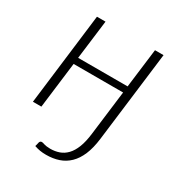

<svg xmlns="http://www.w3.org/2000/svg" viewBox="-164 -609 843 904"><g transform="rotate(30 258.0 -156.5)"><path d="M463 -497.5 402.5 -7.5Q396 45 380.5 81.8Q365 118.5 341.2 141.5Q317.5 164.5 286.5 175Q255.5 185.5 218 185.5Q199.5 185.5 184.8 183Q170 180.5 154 175Q155.5 168 157 164Q158.5 160 159.5 153Q160.5 149 163.5 146Q166.5 143 172 143Q175 143 178.8 144.2Q182.5 145.5 188 147Q193.5 148.5 201.5 149.8Q209.5 151 221 151Q246.5 151 268.8 143.2Q291 135.5 308.8 117Q326.5 98.5 338.5 68Q350.5 37.5 356 -8L386 -250H117L86 0H40L101 -497.5H147.5L121 -285.5H390L416.5 -497.5Z"/></g></svg>

Font: Lato Light
Style: Italic
Weight: 300
Italic angle: -7°
Designer: Lukasz Dziedzic
Foundry: tyPoland Lukasz Dziedzic
Version: Version 2.007; 2014-02-27